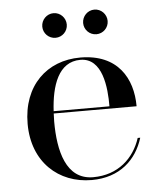

<svg xmlns="http://www.w3.org/2000/svg" viewBox="-50 -695 625 749"><g transform="rotate(-5 263.0 -321.0)"><path d="M299 -603C299 -576.5 320.5 -555 347 -555C373.5 -555 395 -576.5 395 -603C395 -629.5 373.5 -651.5 347 -651.5C320.5 -651.5 299 -629.5 299 -603ZM139 -603C139 -576.5 160.5 -555 187 -555C213.5 -555 235 -576.5 235 -603C235 -629.5 213.5 -651.5 187 -651.5C160.5 -651.5 139 -629.5 139 -603ZM482 -138H472C447 -60.5 384 -0.5 286 -0.5C179 -0.5 153 -116 153 -230C153 -240.5 153.5 -251 154 -261.5H478.5C478.5 -370.5 423 -470 275.5 -470C145.5 -470 49 -380 49 -230C49 -80 150 10 279.5 10C390 10 456 -53.5 482 -138ZM275.5 -461C362.5 -461 373.5 -344 373 -270.5H154.5C160 -370 189.5 -461 275.5 -461Z"/></g></svg>

Font: Bodoni* 24
Style: Regular
Weight: 400
Version: Version 2.3